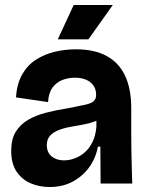

<svg xmlns="http://www.w3.org/2000/svg" viewBox="-20 -737 588 771"><path d="M179 14Q138 14 103 -1Q68 -16 46.5 -48Q25 -80 25 -131Q25 -178 43 -207.5Q61 -237 92.5 -255.5Q124 -274 165 -284.5Q206 -295 251 -302Q298 -311 322.5 -316.5Q347 -322 356.5 -331Q366 -340 366 -356Q366 -388 343 -406.5Q320 -425 280 -425Q255 -425 231 -416Q207 -407 191 -385.5Q175 -364 173 -327L44 -346Q48 -401 69 -438Q90 -475 124 -497Q158 -519 199.5 -529Q241 -539 285 -539Q359 -539 408.5 -512Q458 -485 482.5 -432.5Q507 -380 507 -303V-209Q507 -175 507.5 -139.5Q508 -104 509 -69.5Q510 -35 511 0H384Q384 -35 383.5 -71.5Q383 -108 383 -148H373Q365 -103 339 -66.5Q313 -30 272.5 -8Q232 14 179 14ZM237 -93Q257 -93 278.5 -100.5Q300 -108 319 -124Q338 -140 351 -166Q364 -192 367 -227V-269L392 -270Q381 -257 359.5 -249Q338 -241 313 -236.5Q288 -232 262.5 -227.5Q237 -223 215.5 -214.5Q194 -206 181 -192Q168 -178 168 -154Q168 -125 187.5 -109Q207 -93 237 -93ZM335 -579H212L276 -717H433Z"/></svg>

Font: Bricolage Grotesque 72pt
Style: Bold
Weight: 700
Designer: Mathieu Triay
Foundry: Atelier Triay
Version: Version 1.001;gftools[0.9.33.dev8+g029e19f]